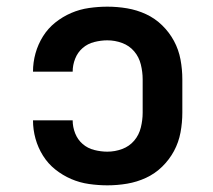

<svg xmlns="http://www.w3.org/2000/svg" viewBox="-20 -548 640 576"><path d="M302 8Q275 8 247 4Q219 0 193.5 -11Q168 -22 146 -39.5Q124 -57 109 -81Q94 -105 86.5 -132Q79 -159 79 -187H198Q198 -167 205.5 -148Q213 -129 228 -116Q243 -103 263 -98Q283 -93 302 -93Q325 -93 346.5 -101Q368 -109 382.5 -126Q397 -143 402.5 -165.5Q408 -188 408 -210V-310Q408 -332 402.5 -354.5Q397 -377 382.5 -394Q368 -411 346.5 -419Q325 -427 302 -427Q283 -427 263 -422Q243 -417 228 -404Q213 -391 205.5 -372Q198 -353 198 -333H79Q79 -361 86.5 -388Q94 -415 109 -439Q124 -463 146 -480.5Q168 -498 193.5 -509Q219 -520 247 -524Q275 -528 302 -528Q332 -528 361.5 -523Q391 -518 418 -505.5Q445 -493 466.5 -472Q488 -451 502 -425Q516 -399 521.5 -369.5Q527 -340 527 -310V-210Q527 -180 521.5 -150.5Q516 -121 502 -95Q488 -69 466.5 -48Q445 -27 418 -14.5Q391 -2 361.5 3Q332 8 302 8Z"/></svg>

Font: Iosevka Aile
Style: Bold
Weight: 700
Designer: Belleve Invis
Foundry: Belleve Invis
Version: Version 28.0.1; ttfautohint (v1.8.4)